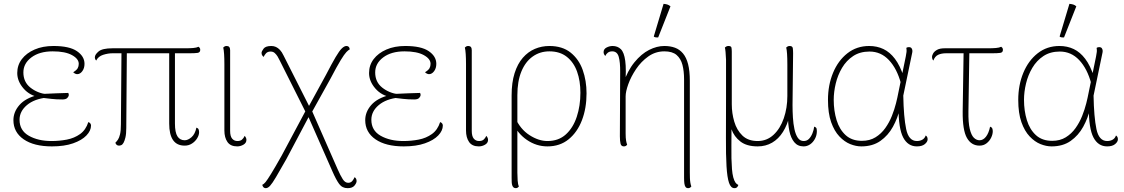

<svg xmlns="http://www.w3.org/2000/svg" viewBox="-20 -752 5864 1002"><path d="M251 12Q157 12 103.5 -25Q50 -62 50 -125Q50 -168 81.5 -204Q113 -240 177 -256L189 -244Q136 -252 103 -290Q70 -328 70 -371Q70 -412 94 -443.5Q118 -475 160.5 -493.5Q203 -512 259 -512Q342 -512 381.5 -485Q421 -458 421 -419Q421 -396 409.5 -380.5Q398 -365 383 -365Q378 -365 372.5 -367.5Q367 -370 362 -375Q380 -386 385.5 -396Q391 -406 391 -419Q391 -445 355.5 -464.5Q320 -484 255 -484Q186 -484 144 -452.5Q102 -421 102 -374Q102 -324 138.5 -295Q175 -266 224 -260L226 -243Q159 -236 120.5 -203.5Q82 -171 82 -127Q82 -71 130.5 -43.5Q179 -16 249 -16Q290 -16 329 -23.5Q368 -31 398 -52.5Q428 -74 441 -115Q449 -112 452 -107Q455 -102 455 -97Q455 -70 431 -45Q407 -20 361.5 -4Q316 12 251 12ZM306 -233Q273 -233 248 -236Q223 -239 205 -241V-262Q242 -264 273.5 -265Q305 -266 336 -267Q339 -263 339 -257Q339 -249 331.5 -241Q324 -233 306 -233Z M944 8Q903 8 883 -21Q863 -50 863 -107V-493H893V-107Q893 -61 906 -40.5Q919 -20 944 -20Q961 -20 979.5 -36Q998 -52 1005 -86Q1014 -83 1016.5 -76.5Q1019 -70 1019 -62Q1019 -47 1009 -30.5Q999 -14 982 -3Q965 8 944 8ZM601 8Q587 8 582 -7Q590 -15 596 -24Q602 -33 606.5 -51.5Q611 -70 611 -104L614 -487L642 -486L639 -84Q639 -53 634.5 -34.5Q630 -16 624.5 -6.5Q619 3 612.5 5.5Q606 8 601 8ZM482 -436Q475 -443 475 -453Q475 -467 494.5 -483.5Q514 -500 567 -500H950Q971 -500 988.5 -501.5Q1006 -503 1016 -508Q1018 -507 1021.5 -503Q1025 -499 1025 -492Q1025 -478 1011 -476Q997 -474 971 -474Q920 -474 869.5 -474Q819 -474 769 -474Q719 -474 668.5 -474Q618 -474 567 -474Q544 -474 518.5 -466Q493 -458 482 -436Z M1218 12Q1183 12 1167 -11Q1151 -34 1151 -71V-417Q1151 -447 1149.5 -469.5Q1148 -492 1145 -504Q1148 -507 1152 -509.5Q1156 -512 1163 -512Q1172 -512 1176.5 -506.5Q1181 -501 1181 -490V-69Q1181 -41 1191.5 -28.5Q1202 -16 1219 -16Q1234 -16 1242.5 -23Q1251 -30 1257 -43Q1262 -37 1264 -32Q1266 -27 1266 -22Q1266 -6 1250.5 3Q1235 12 1218 12Z M1794 230Q1766 230 1750 208Q1734 186 1716 145L1583 -157L1578 -161L1440 -436Q1435 -447 1428.5 -457.5Q1422 -468 1413.5 -475.5Q1405 -483 1392 -483Q1377 -483 1368.5 -474Q1360 -465 1356 -455Q1352 -458 1348.5 -463Q1345 -468 1345 -476Q1345 -484 1355.5 -498Q1366 -512 1396 -512Q1409 -512 1420 -507Q1431 -502 1441 -491.5Q1451 -481 1460 -462L1602 -181L1604 -183L1742 131Q1757 165 1769 183.5Q1781 202 1797 202Q1811 202 1819 192Q1827 182 1830 173Q1834 174 1837.5 179.5Q1841 185 1841 193Q1841 203 1830 216.5Q1819 230 1794 230ZM1367 230Q1359 230 1354 224Q1349 218 1349 212Q1357 209 1366 198Q1375 187 1394.5 155.5Q1414 124 1450 60L1582 -187L1599 -157L1474 79Q1440 139 1420.5 172Q1401 205 1389.5 217.5Q1378 230 1367 230ZM1605 -162 1587 -189 1681 -361Q1712 -421 1731.5 -454Q1751 -487 1764 -499.5Q1777 -512 1788 -512Q1796 -512 1800.5 -507Q1805 -502 1805 -494Q1798 -491 1787.5 -480Q1777 -469 1758 -438Q1739 -407 1705 -342Z M2087 12Q1993 12 1939.5 -25Q1886 -62 1886 -125Q1886 -168 1917.5 -204Q1949 -240 2013 -256L2025 -244Q1972 -252 1939 -290Q1906 -328 1906 -371Q1906 -412 1930 -443.5Q1954 -475 1996.5 -493.5Q2039 -512 2095 -512Q2178 -512 2217.5 -485Q2257 -458 2257 -419Q2257 -396 2245.5 -380.5Q2234 -365 2219 -365Q2214 -365 2208.5 -367.5Q2203 -370 2198 -375Q2216 -386 2221.5 -396Q2227 -406 2227 -419Q2227 -445 2191.5 -464.5Q2156 -484 2091 -484Q2022 -484 1980 -452.5Q1938 -421 1938 -374Q1938 -324 1974.5 -295Q2011 -266 2060 -260L2062 -243Q1995 -236 1956.5 -203.5Q1918 -171 1918 -127Q1918 -71 1966.5 -43.5Q2015 -16 2085 -16Q2126 -16 2165 -23.5Q2204 -31 2234 -52.5Q2264 -74 2277 -115Q2285 -112 2288 -107Q2291 -102 2291 -97Q2291 -70 2267 -45Q2243 -20 2197.5 -4Q2152 12 2087 12ZM2142 -233Q2109 -233 2084 -236Q2059 -239 2041 -241V-262Q2078 -264 2109.5 -265Q2141 -266 2172 -267Q2175 -263 2175 -257Q2175 -249 2167.5 -241Q2160 -233 2142 -233Z M2479 12Q2444 12 2428 -11Q2412 -34 2412 -71V-417Q2412 -447 2410.5 -469.5Q2409 -492 2406 -504Q2409 -507 2413 -509.5Q2417 -512 2424 -512Q2433 -512 2437.5 -506.5Q2442 -501 2442 -490V-69Q2442 -41 2452.5 -28.5Q2463 -16 2480 -16Q2495 -16 2503.5 -23Q2512 -30 2518 -43Q2523 -37 2525 -32Q2527 -27 2527 -22Q2527 -6 2511.5 3Q2496 12 2479 12Z M2672 230Q2665 230 2660.5 226.5Q2656 223 2653.5 216Q2651 209 2650.5 199Q2650 189 2650 176V-254Q2650 -321 2665.5 -370Q2681 -419 2708.5 -450.5Q2736 -482 2771.5 -497Q2807 -512 2847 -512Q2915 -512 2958 -477.5Q3001 -443 3021 -387Q3041 -331 3041 -265Q3041 -187 3017 -124.5Q2993 -62 2947.5 -25Q2902 12 2837 12Q2779 12 2729.5 -22Q2680 -56 2654 -115L2669 -137Q2695 -78 2743 -47Q2791 -16 2837 -16Q2895 -16 2933 -50.5Q2971 -85 2990 -142.5Q3009 -200 3009 -268Q3009 -330 2991.5 -378.5Q2974 -427 2938 -455.5Q2902 -484 2847 -484Q2798 -484 2760 -457Q2722 -430 2701 -379Q2680 -328 2680 -255V149Q2680 170 2681.5 190.5Q2683 211 2688 221Q2687 223 2682.5 226.5Q2678 230 2672 230Z M3572 230Q3562 230 3557.5 223.5Q3553 217 3551.5 205Q3550 193 3550 176V-338Q3550 -381 3541.5 -413.5Q3533 -446 3511 -465Q3489 -484 3447 -484Q3401 -484 3363.5 -457.5Q3326 -431 3299.5 -391.5Q3273 -352 3259 -313Q3245 -274 3245 -249V-56Q3245 -31 3247.5 -17.5Q3250 -4 3253 3Q3250 7 3246 9.5Q3242 12 3236 12Q3222 12 3218.5 -2Q3215 -16 3215 -41L3216 -260Q3216 -326 3216.5 -376.5Q3217 -427 3209 -455.5Q3201 -484 3175 -484Q3161 -484 3152 -477Q3143 -470 3139 -460Q3135 -464 3132.5 -469Q3130 -474 3130 -480Q3130 -496 3145.5 -504Q3161 -512 3177 -512Q3203 -512 3220 -495.5Q3237 -479 3243 -434.5Q3249 -390 3243 -307L3231 -313Q3255 -383 3291 -427Q3327 -471 3367.5 -491.5Q3408 -512 3447 -512Q3478 -512 3502.5 -503Q3527 -494 3544.5 -473Q3562 -452 3571 -417Q3580 -382 3580 -330V149Q3580 163 3580.5 177Q3581 191 3583 202.5Q3585 214 3588 221Q3587 223 3582.5 226.5Q3578 230 3572 230ZM3415 -557Q3411 -556 3402.5 -557Q3394 -558 3392 -562L3443 -732Q3454 -731 3462.5 -728.5Q3471 -726 3479 -719Z M3813 230Q3794 230 3784.5 202Q3775 174 3771.5 115.5Q3768 57 3768.5 -34Q3769 -125 3769 -251V-440Q3768 -463 3766.5 -480Q3765 -497 3763 -504Q3766 -507 3770.5 -509.5Q3775 -512 3782 -512Q3796 -512 3797.5 -502.5Q3799 -493 3799 -482Q3799 -448 3799 -413.5Q3799 -379 3799 -345Q3799 -311 3799 -276.5Q3799 -242 3799 -208Q3799 -161 3812 -117Q3825 -73 3854.5 -44.5Q3884 -16 3934 -16Q3982 -16 4017 -48.5Q4052 -81 4070.5 -135Q4089 -189 4089 -251Q4089 -348 4089 -415Q4089 -482 4083 -504Q4085 -506 4089.5 -509Q4094 -512 4101 -512Q4116 -512 4117.5 -500Q4119 -488 4119 -474L4116 -203Q4116 -172 4118 -139Q4120 -106 4126 -78Q4132 -50 4143.5 -33Q4155 -16 4174 -16Q4191 -16 4202 -27.5Q4213 -39 4220 -56.5Q4227 -74 4229 -91Q4234 -90 4238.5 -86Q4243 -82 4243 -68Q4243 -46 4233 -27.5Q4223 -9 4207.5 1.5Q4192 12 4174 12Q4143 12 4125 -10Q4107 -32 4099.5 -68.5Q4092 -105 4092 -150H4101Q4089 -100 4066 -63.5Q4043 -27 4009.5 -7.5Q3976 12 3934 12Q3877 12 3844 -13.5Q3811 -39 3797.5 -77.5Q3784 -116 3784 -154H3798Q3798 -66 3797 7Q3796 80 3800 130.5Q3804 181 3819 202Q3822 206 3825.5 208.5Q3829 211 3833 213Q3833 217 3828 223.5Q3823 230 3813 230Z M4475 12Q4447 12 4417 0Q4387 -12 4360.5 -40Q4334 -68 4317.5 -114.5Q4301 -161 4301 -231Q4301 -308 4327.5 -372Q4354 -436 4402.5 -474Q4451 -512 4516 -512Q4557 -512 4590.5 -496Q4624 -480 4650.5 -445Q4677 -410 4696 -352L4682 -316Q4661 -394 4619 -438.5Q4577 -483 4518 -483Q4468 -483 4432.5 -459.5Q4397 -436 4374.5 -398Q4352 -360 4341.5 -316Q4331 -272 4331 -231Q4331 -174 4346 -125Q4361 -76 4393.5 -46.5Q4426 -17 4478 -17Q4519 -17 4549 -35.5Q4579 -54 4600 -83.5Q4621 -113 4634.5 -147Q4648 -181 4656 -213Q4664 -245 4668 -267L4707 -457Q4710 -473 4711 -481.5Q4712 -490 4710 -502Q4712 -504 4715.5 -505Q4719 -506 4723 -506Q4733 -506 4737 -500.5Q4741 -495 4741.5 -488Q4742 -481 4740 -474L4694 -253Q4696 -141 4709 -78.5Q4722 -16 4765 -16Q4781 -16 4793.5 -23Q4806 -30 4811 -45Q4821 -39 4821 -25Q4821 -12 4806.5 0Q4792 12 4765 12Q4718 12 4693.5 -34.5Q4669 -81 4669 -193L4676 -185Q4665 -136 4640 -90.5Q4615 -45 4574.5 -16.5Q4534 12 4475 12Z M5092 8Q5049 8 5026 -32.5Q5003 -73 5004 -171L5009 -493H5039L5034 -171Q5033 -112 5041 -79Q5049 -46 5062.5 -33Q5076 -20 5092 -20Q5111 -20 5125.5 -38.5Q5140 -57 5147 -91Q5156 -88 5158.5 -81.5Q5161 -75 5161 -67Q5161 -51 5152.5 -33.5Q5144 -16 5128.5 -4Q5113 8 5092 8ZM4851 -436Q4844 -443 4844 -456Q4844 -462 4849.5 -472.5Q4855 -483 4869.5 -491.5Q4884 -500 4910 -500H5139Q5160 -500 5177.5 -501.5Q5195 -503 5205 -508Q5207 -507 5210.5 -503Q5214 -499 5214 -492Q5214 -478 5200 -476Q5186 -474 5160 -474Q5099 -474 5039 -474Q4979 -474 4918 -474Q4893 -474 4876 -466Q4859 -458 4851 -436Z M5468 12Q5440 12 5410 0Q5380 -12 5353.5 -40Q5327 -68 5310.5 -114.5Q5294 -161 5294 -231Q5294 -308 5320.5 -372Q5347 -436 5395.5 -474Q5444 -512 5509 -512Q5550 -512 5583.5 -496Q5617 -480 5643.5 -445Q5670 -410 5689 -352L5675 -316Q5654 -394 5612 -438.5Q5570 -483 5511 -483Q5461 -483 5425.5 -459.5Q5390 -436 5367.5 -398Q5345 -360 5334.5 -316Q5324 -272 5324 -231Q5324 -174 5339 -125Q5354 -76 5386.5 -46.5Q5419 -17 5471 -17Q5512 -17 5542 -35.5Q5572 -54 5593 -83.5Q5614 -113 5627.5 -147Q5641 -181 5649 -213Q5657 -245 5661 -267L5700 -457Q5703 -473 5704 -481.5Q5705 -490 5703 -502Q5705 -504 5708.5 -505Q5712 -506 5716 -506Q5726 -506 5730 -500.5Q5734 -495 5734.5 -488Q5735 -481 5733 -474L5687 -253Q5689 -141 5702 -78.5Q5715 -16 5758 -16Q5774 -16 5786.5 -23Q5799 -30 5804 -45Q5814 -39 5814 -25Q5814 -12 5799.5 0Q5785 12 5758 12Q5711 12 5686.5 -34.5Q5662 -81 5662 -193L5669 -185Q5658 -136 5633 -90.5Q5608 -45 5567.5 -16.5Q5527 12 5468 12ZM5533 -557Q5529 -556 5520.5 -557Q5512 -558 5510 -562L5561 -732Q5572 -731 5580.5 -728.5Q5589 -726 5597 -719Z"/></svg>

Font: Arima Thin Thin
Style: Regular
Weight: 250
Version: Version 1.100